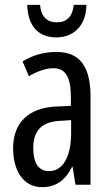

<svg xmlns="http://www.w3.org/2000/svg" viewBox="-20 -761 456 791"><path d="M336 -741H284C279 -692 254 -669 214 -669C173 -669 149 -693 145 -741H92C95 -652 139 -607 212 -607C286 -607 335 -658 336 -741ZM213 -547C162 -547 115 -534 73 -508L99 -447C137 -469 170 -480 200 -480C251 -480 272 -442 272 -360V-325L211 -322C98 -317 34 -256 34 -150C34 -65 71 10 154 10C210 10 249 -18 277 -74H279L291 0H353V-362C353 -480 314 -547 213 -547ZM225 -263 273 -266V-212C273 -114 238 -56 182 -56C141 -56 117 -86 117 -152C117 -222 152 -259 225 -263Z"/></svg>

Font: Noto Sans Gujarati ExtraCondensed
Style: Regular
Weight: 400
Width: 2
Designer: Jelle Bosma - Monotype Design Team, Universal Thirst
Foundry: Monotype Imaging Inc.
Version: Version 2.106